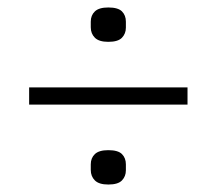

<svg xmlns="http://www.w3.org/2000/svg" viewBox="-20 -562 580 514"><path d="M482 -282H58V-328H482ZM270 -68Q245 -68 234 -79Q223 -90 223 -107V-122Q223 -139 234 -149.5Q245 -160 270 -160Q296 -160 306.5 -149.5Q317 -139 317 -122V-106Q317 -90 306.5 -79Q296 -68 270 -68ZM270 -450Q245 -450 234 -461Q223 -472 223 -489V-504Q223 -521 234 -531.5Q245 -542 270 -542Q296 -542 306.5 -531.5Q317 -521 317 -504V-488Q317 -472 306.5 -461Q296 -450 270 -450Z"/></svg>

Font: IBM Plex Sans Condensed Light
Style: Regular
Weight: 300
Width: 3
Designer: Mike Abbink, Paul van der Laan, Pieter van Rosmalen
Foundry: Bold Monday
Version: Version 3.201